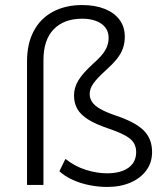

<svg xmlns="http://www.w3.org/2000/svg" viewBox="-20 -732 660 760"><path d="M404 8Q370 8 334.5 1Q299 -6 268 -20Q237 -34 215 -54L239 -103Q277 -73 320.5 -59.5Q364 -46 403 -46Q458 -46 488.5 -68Q519 -90 519 -130Q519 -163 494.5 -183Q470 -203 410 -223Q359 -240 329 -259Q299 -278 286 -301Q273 -324 273 -354Q273 -385 290 -413.5Q307 -442 351 -482Q383 -510 396.5 -533Q410 -556 410 -582Q410 -606 397 -623Q384 -640 360.5 -649Q337 -658 306 -658Q233 -658 192.5 -616Q152 -574 152 -494V0H87V-489Q87 -559 113.5 -609Q140 -659 189.5 -685.5Q239 -712 305 -712Q356 -712 394 -697Q432 -682 453 -654Q474 -626 474 -587Q474 -562 466.5 -540.5Q459 -519 442 -498Q425 -477 397 -452Q364 -422 349.5 -401.5Q335 -381 335 -360Q335 -343 344.5 -328.5Q354 -314 376.5 -301Q399 -288 437 -275Q515 -249 548.5 -216Q582 -183 582 -130Q582 -89 559.5 -58Q537 -27 497 -9.5Q457 8 404 8Z"/></svg>

Font: Nunito Sans 10pt Light
Style: Regular
Weight: 300
Designer: Vernon Adams
Foundry: Vernon Adams
Version: Version 3.101;gftools[0.9.27]